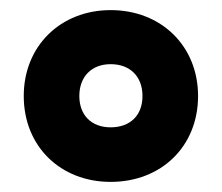

<svg xmlns="http://www.w3.org/2000/svg" viewBox="-20 -744 439 380"><path d="M199 -384C299 -384 372 -454 372 -554C372 -653 299 -724 199 -724C100 -724 27 -653 27 -554C27 -454 100 -384 199 -384ZM199 -492C161 -492 137 -516 137 -554C137 -592 161 -617 199 -617C238 -617 262 -592 262 -554C262 -516 238 -492 199 -492Z"/></svg>

Font: Noto Sans Sinhala SemiCondensed Black
Style: Regular
Weight: 900
Width: 4
Designer: Jelle Bosma - Monotype Design Team
Foundry: Monotype Imaging Inc.
Version: Version 2.006